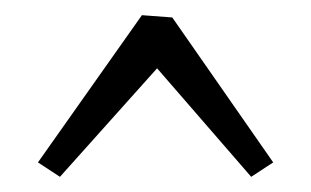

<svg xmlns="http://www.w3.org/2000/svg" viewBox="-20 -510 410 253"><path d="M167 -490 207 -487 340 -296 311 -277 187 -420 59 -277 30 -296Z"/></svg>

Font: Bahiana
Style: Regular
Weight: 400
Designer: Pablo Cosgaya & Dani Raskovsky
Foundry: Pablo Cosgaya & Dani Raskovsky
Version: Version 1.005